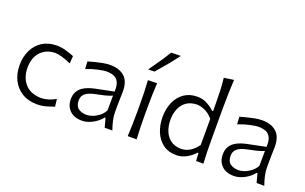

<svg xmlns="http://www.w3.org/2000/svg" viewBox="-92 -1234 2646 1667"><g transform="rotate(20 1231.0 -400.5)"><path d="M314.5 10.3Q231.9 10.3 174.1 -25.4Q116.2 -61 85.9 -121.8Q55.7 -182.6 55.7 -258.8Q55.7 -335.4 85 -396.5Q114.3 -457.5 170.2 -493.2Q226.1 -528.8 304.7 -528.8Q346.2 -528.8 390.4 -515.6Q434.6 -502.4 464.8 -490.2L460 -420.9Q409.7 -443.8 370.4 -453.9Q331.1 -463.9 311.5 -463.9Q227.5 -461.4 177.7 -407.7Q127.9 -354 127.9 -260.7Q127.9 -172.4 178 -114Q228 -55.7 327.1 -53.2Q388.7 -53.2 460.9 -92.8L468.8 -23.9Q440.4 -14.2 399.9 -2Q359.4 10.3 314.5 10.3Z M728 10.3Q654.3 10.3 614.5 -30Q574.7 -70.3 574.7 -132.3Q574.7 -174.3 590.3 -202.1Q606 -230 630.9 -247.3Q655.8 -264.6 684.3 -274.4Q712.9 -284.2 738.8 -289.6L910.2 -324.7Q912.1 -384.3 895.8 -414.3Q879.4 -444.3 850.1 -454.6Q820.8 -464.8 783.7 -464.8Q762.2 -464.8 710.7 -454.1Q659.2 -443.4 602.5 -420.9L598.1 -489.7Q622.1 -496.6 656.2 -505.6Q690.4 -514.6 727.3 -521.7Q764.2 -528.8 796.9 -528.8Q879.9 -528.8 928.5 -486.1Q977.1 -443.4 977.1 -348.1Q977.1 -325.2 975.6 -289.6Q974.1 -253.9 974.1 -220.2V-153.8Q974.1 -120.1 982.9 -82Q991.7 -43.9 1006.8 0H936L913.6 -83H905.8Q874 -42 824.5 -15.9Q774.9 10.3 728 10.3ZM749.5 -50.8Q772.9 -50.8 803 -61.5Q833 -72.3 861.3 -94Q889.6 -115.7 907.7 -149.4L908.7 -287.1Q899.9 -282.7 885.5 -277.1Q871.1 -271.5 843.3 -264.4Q815.4 -257.3 765.6 -247.6Q732.9 -241.7 704.8 -230.2Q676.8 -218.8 659.7 -198.5Q642.6 -178.2 642.6 -145.5Q642.6 -94.2 673.1 -72.5Q703.6 -50.8 749.5 -50.8Z M1148.9 0Q1151.9 -57.6 1153.3 -111.1Q1154.8 -164.6 1154.8 -228.5V-280.8Q1154.8 -348.6 1153.1 -403.8Q1151.4 -459 1147.5 -516.6L1231.9 -519Q1228.5 -460.9 1226.8 -405Q1225.1 -349.1 1225.1 -280.8V-228.5Q1225.1 -164.6 1226.6 -111.1Q1228 -57.6 1231.4 0ZM1117.7 -604.5Q1154.3 -656.2 1189.2 -707.3Q1224.1 -758.3 1255.9 -810.1L1344.2 -812Q1305.2 -759.3 1262.7 -708Q1220.2 -656.7 1175.8 -606Z M1600.1 11.2Q1525.9 11.2 1475.8 -26.4Q1425.8 -64 1400.9 -125.7Q1376 -187.5 1376 -259.8Q1376 -336.9 1402.8 -397.7Q1429.7 -458.5 1480.2 -493.7Q1530.8 -528.8 1602.1 -528.8Q1652.8 -528.8 1693.8 -506.3Q1734.9 -483.9 1763.2 -456.5H1771V-515.1Q1771 -581.1 1768.6 -642.1Q1766.1 -703.1 1759.3 -761.2L1849.6 -774.4Q1846.2 -710.9 1844.2 -647.2Q1842.3 -583.5 1842.3 -515.1V-228.5Q1842.3 -164.6 1843.5 -111.1Q1844.7 -57.6 1848.1 0H1780.8L1776.4 -72.8H1769Q1690.4 11.2 1600.1 11.2ZM1618.7 -54.2Q1707.5 -55.2 1771 -144.5V-385.7Q1738.8 -424.8 1698.5 -443.8Q1658.2 -462.9 1620.6 -463.4Q1562.5 -461.9 1524.2 -434.6Q1485.8 -407.2 1467.3 -361.6Q1448.7 -315.9 1448.7 -259.8Q1448.7 -206.5 1466.3 -160.2Q1483.9 -113.8 1521.5 -84.7Q1559.1 -55.7 1618.7 -54.2Z M2131.8 10.3Q2058.1 10.3 2018.3 -30Q1978.5 -70.3 1978.5 -132.3Q1978.5 -174.3 1994.1 -202.1Q2009.8 -230 2034.7 -247.3Q2059.6 -264.6 2088.1 -274.4Q2116.7 -284.2 2142.6 -289.6L2314 -324.7Q2315.9 -384.3 2299.6 -414.3Q2283.2 -444.3 2253.9 -454.6Q2224.6 -464.8 2187.5 -464.8Q2166 -464.8 2114.5 -454.1Q2063 -443.4 2006.3 -420.9L2002 -489.7Q2025.9 -496.6 2060.1 -505.6Q2094.2 -514.6 2131.1 -521.7Q2168 -528.8 2200.7 -528.8Q2283.7 -528.8 2332.3 -486.1Q2380.9 -443.4 2380.9 -348.1Q2380.9 -325.2 2379.4 -289.6Q2377.9 -253.9 2377.9 -220.2V-153.8Q2377.9 -120.1 2386.7 -82Q2395.5 -43.9 2410.6 0H2339.8L2317.4 -83H2309.6Q2277.8 -42 2228.3 -15.9Q2178.7 10.3 2131.8 10.3ZM2153.3 -50.8Q2176.8 -50.8 2206.8 -61.5Q2236.8 -72.3 2265.1 -94Q2293.5 -115.7 2311.5 -149.4L2312.5 -287.1Q2303.7 -282.7 2289.3 -277.1Q2274.9 -271.5 2247.1 -264.4Q2219.2 -257.3 2169.4 -247.6Q2136.7 -241.7 2108.6 -230.2Q2080.6 -218.8 2063.5 -198.5Q2046.4 -178.2 2046.4 -145.5Q2046.4 -94.2 2076.9 -72.5Q2107.4 -50.8 2153.3 -50.8Z"/></g></svg>

Font: Pinar Regular
Style: Regular
Weight: 400
Designer: Amin Abedi
Version: Version 3.000